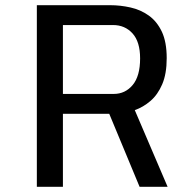

<svg xmlns="http://www.w3.org/2000/svg" viewBox="-20 -720 750 740"><path d="M518 0 401 -281.5H222.5V0H122V-700H404Q444 -700 483 -691.2Q522 -682.5 553.5 -660Q585 -637.5 603.8 -597.8Q622.5 -558 622.5 -496Q622.5 -435.5 605.2 -395.2Q588 -355 560 -331Q532 -307 499.5 -295.5L626 0ZM222.5 -623.5V-358H418.5Q462.5 -358 491.2 -392.2Q520 -426.5 520 -495Q520 -559 490.8 -591.2Q461.5 -623.5 415.5 -623.5Z"/></svg>

Font: League Mono
Style: Regular
Weight: 400
Width: 6
Designer: Tyler Finck
Foundry: The League of Moveable Type / Tyler Finck
Version: Version 2.300;RELEASE